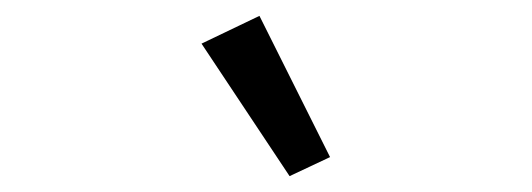

<svg xmlns="http://www.w3.org/2000/svg" viewBox="-20 -836 670 242"><path d="M396 -638 345 -614 234 -781 307 -816Z"/></svg>

Font: IBM Plex Sans SC
Style: Regular
Weight: 400
Designer: Mike Abbink; Paul van der Laan; Pieter van Rosmalen; Eunyou Noh; Wujin Sim; Chorong Kim; Dohee Lee; Yejin We; Jinhee Kim
Foundry: Sandoll Inc.
Version: Version 1.000